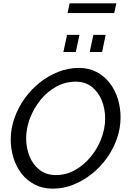

<svg xmlns="http://www.w3.org/2000/svg" viewBox="-20 -1120 761 1145"><path d="M295 5Q235 5 188 -19Q141 -43 109 -84Q77 -125 60.5 -178Q44 -231 44 -288Q44 -353 66 -415.5Q88 -478 126.5 -532Q165 -586 216.5 -627Q268 -668 327.5 -691.5Q387 -715 450 -715Q510 -715 556.5 -690.5Q603 -666 635 -624Q667 -582 683 -529.5Q699 -477 699 -420Q699 -356 677.5 -294Q656 -232 617.5 -178Q579 -124 527.5 -83Q476 -42 417 -18.5Q358 5 295 5ZM313 -76Q375 -76 428 -106Q481 -136 521.5 -185.5Q562 -235 584.5 -294.5Q607 -354 607 -413Q607 -472 586.5 -522Q566 -572 527 -602.5Q488 -633 431 -633Q370 -633 316 -603.5Q262 -574 222 -524.5Q182 -475 159 -415.5Q136 -356 136 -296Q136 -237 156.5 -187Q177 -137 216.5 -106.5Q256 -76 313 -76ZM358 -810 380 -912H454L432 -810ZM515 -810 537 -912H610L589 -810ZM383 -1042 395 -1100H674L661 -1042Z"/></svg>

Font: Raleway Thin Medium
Style: Italic
Weight: 500
Italic angle: -12°
Version: Version 4.026